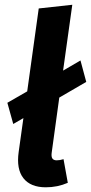

<svg xmlns="http://www.w3.org/2000/svg" viewBox="-20 -777 385 813"><path d="M220.2 -98.1Q232.9 -98.1 249 -103L267.1 -2.9Q223.6 16.1 173.8 16.1Q109.4 16.1 79.1 -22.5Q48.8 -61 59.1 -133.8L79.1 -276.9L36.1 -252L11.2 -341.8L95.2 -390.1L144 -741.2L286.1 -756.8L247.1 -478L320.8 -521L345.2 -430.2L231 -363.8L199.2 -132.8Q196.3 -113.8 201.7 -106Q207 -98.1 220.2 -98.1Z"/></svg>

Font: FiraGO SemiBold
Style: Italic
Weight: 600
Italic angle: -8°
Designer: bBox Type GmbH
Foundry: bBox Type GmbH
Version: Version 1.001;PS 001.001;hotconv 1.0.88;makeotf.lib2.5.64775